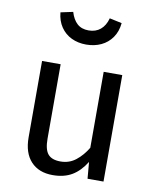

<svg xmlns="http://www.w3.org/2000/svg" viewBox="-88 -857 759 936"><g transform="rotate(10 291.0 -388.5)"><path d="M395 -527H487V0H408L401 -82Q371 -34 332 -11Q293 12 237 12Q168 12 129 -30Q90 -72 90 -149V-527H182V-159Q182 -105 201 -82.5Q220 -60 263 -60Q306 -60 338.5 -85.5Q371 -111 395 -151ZM287 -643Q247 -643 214.5 -658.5Q182 -674 161.5 -704Q141 -734 137 -776L198 -789Q209 -752 230.5 -732.5Q252 -713 287 -713Q322 -713 345.5 -732.5Q369 -752 379 -789L440 -776Q436 -734 415 -704Q394 -674 361 -658.5Q328 -643 287 -643Z"/></g></svg>

Font: Fira Sans Variable
Style: Regular
Weight: 400
Designer: Carrois Corporate & Edenspiekermann AG
Foundry: Carrois Corporate GbR & Edenspiekermann AG
Version: Version 4.202